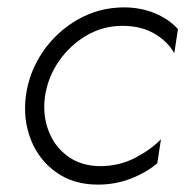

<svg xmlns="http://www.w3.org/2000/svg" viewBox="-20 -490 507 520"><path d="M102 -230Q110 -282 140 -325Q170 -368 214.5 -394Q259 -420 312 -420Q362 -420 398 -399Q434 -378 452 -346L462 -411Q438 -438 399.5 -454Q361 -470 316 -470Q249 -470 191.5 -437.5Q134 -405 96.5 -350.5Q59 -296 50 -230Q42 -167 63.5 -112Q85 -57 132 -23.5Q179 10 245 10Q293 10 335 -6.5Q377 -23 406 -48L416 -113Q389 -85 346 -62.5Q303 -40 250 -40Q198 -41 162.5 -67.5Q127 -94 111 -137Q95 -180 102 -230Z"/></svg>

Font: Jost* 300 Light Italic
Style: Italic
Weight: 300
Italic angle: -10°
Version: Version 3.200; ttfautohint (v0.97) -l 8 -r 50 -G 200 -x 14 -